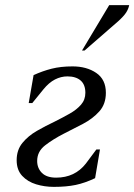

<svg xmlns="http://www.w3.org/2000/svg" viewBox="-20 -719 524 749"><path d="M190 10Q154 10 121 0Q88 -10 66.5 -33Q45 -56 45 -94Q45 -134 67.5 -161.5Q90 -189 124 -208.5Q158 -228 194 -245Q224 -260 251.5 -275.5Q279 -291 296 -310.5Q313 -330 313 -357Q313 -389 294.5 -405Q276 -421 243 -421Q218 -421 194.5 -409Q171 -397 149 -370L106 -317H92L111 -426Q146 -442 181.5 -451Q217 -460 263 -460Q318 -460 355.5 -434.5Q393 -409 393 -357Q393 -313 367.5 -284.5Q342 -256 304 -236Q266 -216 228 -197Q187 -176 156 -152Q125 -128 125 -91Q125 -63 143.5 -44.5Q162 -26 199 -26Q272 -26 315 -81L356 -136H370L351 -24Q311 -5 275 2.5Q239 10 190 10ZM300 -522 406 -699H484Q481 -684 472 -670Q463 -656 441 -636L310 -522Z"/></svg>

Font: Spectral
Style: Italic
Weight: 400
Italic angle: -10°
Designer: Jean-Baptiste Levee
Foundry: Production Type
Version: Version 2.001